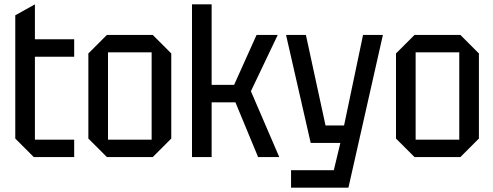

<svg xmlns="http://www.w3.org/2000/svg" viewBox="-20 -720 2260 880"><path d="M50 -650 140 -700V-540H320V-460H140V-80H320V0H135L50 -85Z M385 -85V-475L470 -560H680L765 -475V-85L680 0H470ZM475 -80H675V-480H475Z M860 0V-700H950V-331H1053L1156 -560H1253L1130 -302L1260 0H1163L1059 -251H950V0Z M1314 140V60H1510L1540 -65H1404L1291 -560H1382L1472 -145H1557L1644 -560H1735L1577 140Z M1795 -85V-475L1880 -560H2090L2175 -475V-85L2090 0H1880ZM1885 -80H2085V-480H1885Z"/></svg>

Font: Tektur SemiCondensed
Style: Regular
Weight: 400
Width: 4
Designer: Adam Jagosz
Foundry: Adam Jagosz
Version: Version 1.005;gftools[0.9.30]